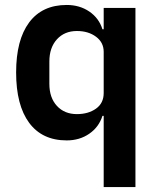

<svg xmlns="http://www.w3.org/2000/svg" viewBox="-20 -554 640 774"><path d="M398 -87H393Q379 -42 340 -15Q301 12 249 12Q150 12 97.5 -59Q45 -130 45 -262Q45 -393 97.5 -463.5Q150 -534 249 -534Q301 -534 340 -507.5Q379 -481 393 -436H398V-522H526V200H398ZM290 -94Q336 -94 367 -116Q398 -138 398 -179V-345Q398 -383 367 -406Q336 -429 290 -429Q240 -429 209.5 -395.5Q179 -362 179 -306V-216Q179 -160 209.5 -127Q240 -94 290 -94Z"/></svg>

Font: IBM Plex Arabic SemiBold
Style: Regular
Weight: 600
Designer: Mike Abbink, Paul van der Laan, Pieter van Rosmalen, Wael Morcos, Khajak Apelian
Foundry: Bold Monday
Version: Version 1.0